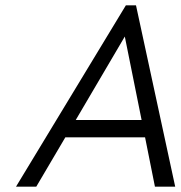

<svg xmlns="http://www.w3.org/2000/svg" viewBox="-20 -700 677 720"><path d="M40 0 452 -680H490L637 0H561L524 -185H225L116 0ZM264 -250H511L448 -563Z"/></svg>

Font: Teachers
Style: Italic
Weight: 400
Italic angle: -11°
Designer: Alfredo Marco Pradil, Chank Diesel
Version: Version 1.001